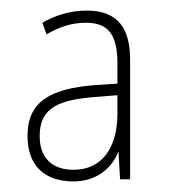

<svg xmlns="http://www.w3.org/2000/svg" viewBox="-20 -742 321 363"><path d="M144 -722C111 -722 83 -712 60 -699L68 -677C90 -690 114 -699 142 -699C183 -699 202 -679 202 -622V-584L158 -581C75 -574 32 -550 32 -485C32 -428 65 -399 119 -399C157 -399 190 -419 204 -456L207 -403H226V-629C226 -687 204 -722 144 -722ZM165 -559 202 -562V-527C202 -463 173 -421 119 -421C79 -421 55 -443 55 -485C55 -539 92 -554 165 -559Z"/></svg>

Font: Noto Sans Kannada Condensed Thin
Style: Regular
Weight: 100
Width: 3
Designer: Jelle Bosma - Monotype Design Team
Foundry: Monotype Imaging Inc.
Version: Version 2.005